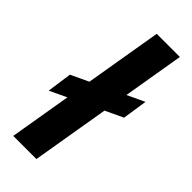

<svg xmlns="http://www.w3.org/2000/svg" viewBox="-230 -737 774 774"><g transform="rotate(45 157.5 -350.0)"><path d="M7 -230 22 -336 315 -474 299 -368ZM35 0 153 -700H285L167 0Z"/></g></svg>

Font: Figtree Light
Style: Bold Italic
Weight: 700
Italic angle: -9.5°
Version: Version 2.000